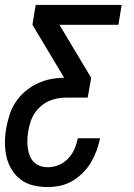

<svg xmlns="http://www.w3.org/2000/svg" viewBox="-22 -550 542 775"><path d="M171 205Q141 205 113 198.5Q85 192 62.5 175.5Q40 159 25.5 135Q11 111 4.5 84Q-2 57 -2 27Q-2 -3 3 -32Q8 -59 16.5 -86Q25 -113 41 -137.5Q57 -162 79.5 -181Q102 -200 128 -212.5Q154 -225 181.5 -230.5Q209 -236 237 -236L109 -450L122 -530H469L456 -450H218L346 -236L332 -156H245Q227 -156 208.5 -152.5Q190 -149 173 -141Q156 -133 141 -119.5Q126 -106 116 -90Q106 -74 100.5 -56Q95 -38 92 -20Q89 -3 88.5 13.5Q88 30 90 46Q92 62 97.5 77Q103 92 113.5 103Q124 114 139 119.5Q154 125 171 125Q193 125 215 116Q237 107 253 90Q269 73 278.5 51.5Q288 30 292 8H382Q377 33 368 57.5Q359 82 345.5 105Q332 128 312.5 147.5Q293 167 270 180.5Q247 194 221.5 199.5Q196 205 171 205Z"/></svg>

Font: Iosevka Curly Medium Oblique
Style: Regular
Weight: 500
Italic angle: -9°
Monospace: yes
Designer: Belleve Invis
Foundry: Belleve Invis
Version: Version 11.1.0; ttfautohint (v1.8.3)